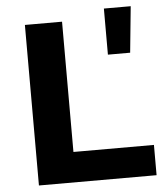

<svg xmlns="http://www.w3.org/2000/svg" viewBox="-53 -788 710 834"><g transform="rotate(-5 302.0 -370.5)"><path d="M83 -700H245V-132H596V0H83ZM431 -741H548L528 -540H431Z"/></g></svg>

Font: Idrija
Style: Bold
Weight: 700
Designer: Julieta Ulanovsky
Foundry: Julieta Ulanovsky
Version: Version 7.200